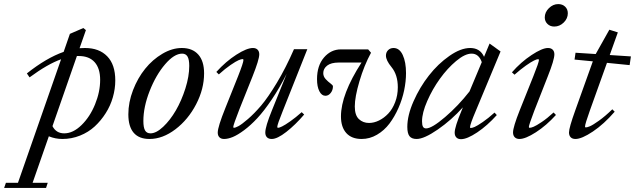

<svg xmlns="http://www.w3.org/2000/svg" viewBox="-140 -675 3135 948"><path d="M168 11.2Q133.3 11.2 101.1 -2L21 227.5H95.7L87.4 252.9H-119.6L-110.8 227.5H-51.3L161.6 -382.3Q96.2 -359.4 5.9 -293L-7.3 -312.5Q89.4 -389.2 174.3 -418.9L205.1 -507.8L271.5 -536.6L284.2 -526.4L252.9 -437Q271.5 -438 279.8 -438Q349.6 -438 389.4 -397Q429.2 -356 429.2 -277.8Q429.2 -236.3 417.2 -194.6Q405.3 -152.8 381.8 -116Q358.4 -79.1 327.4 -50.5Q296.4 -22 254.9 -5.4Q213.4 11.2 168 11.2ZM249 -398.4H239.7L119.1 -52.2Q137.2 -16.6 177.2 -16.6Q220.7 -16.6 262.5 -57.4Q304.2 -98.1 329.3 -159.7Q354.5 -221.2 354.5 -280.8Q354.5 -337.4 327.4 -367.9Q300.3 -398.4 249 -398.4Z M598.1 11.2Q546.4 11.2 520 -19.5Q493.7 -50.3 493.7 -110.4Q493.7 -169.9 516.8 -230Q540 -290 576.7 -335.4Q613.3 -380.9 661.6 -409.4Q710 -438 757.8 -438Q810.1 -438 838.9 -405.8Q867.7 -373.5 867.7 -313Q867.7 -235.8 828.4 -160.2Q789.1 -84.5 726.1 -36.6Q663.1 11.2 598.1 11.2ZM603 -16.6Q631.3 -16.6 665.8 -49.1Q700.2 -81.5 728.3 -129.9Q756.3 -178.2 775.4 -238.3Q794.4 -298.3 794.4 -349.6Q794.4 -381.3 785.9 -395.8Q777.3 -410.2 759.3 -410.2Q720.2 -410.2 675 -357.4Q629.9 -304.7 598.9 -225.8Q567.9 -147 567.9 -77.6Q567.9 -45.4 576.2 -31Q584.5 -16.6 603 -16.6Z M966.3 11.2Q951.7 11.2 943.4 2.9Q935.1 -5.4 935.1 -20.5Q935.1 -48.3 973.1 -142.6L1035.6 -298.8Q1062 -365.7 1062 -378.9Q1062 -383.3 1058.1 -383.3Q1051.3 -383.3 1038.3 -377.9Q1025.4 -372.6 998.5 -354.2Q971.7 -335.9 940.4 -307.6L928.2 -319.8Q975.6 -372.1 1027.1 -405Q1078.6 -438 1108.9 -438Q1123.5 -438 1131.8 -429.7Q1140.1 -421.4 1140.1 -406.7Q1140.1 -380.9 1106.4 -296.4L1042 -135.3Q1011.7 -57.6 1011.7 -47.9Q1011.7 -43.9 1015.6 -43.9Q1021.5 -43.9 1037.4 -52.2Q1053.2 -60.5 1084.2 -87.2Q1115.2 -113.8 1149.2 -153.6Q1183.1 -193.4 1227.3 -266.8Q1271.5 -340.3 1311.5 -432.1H1377.4L1256.3 -127.4Q1229 -60.1 1229 -48.3Q1229 -43.9 1232.9 -43.9Q1238.8 -43.9 1252.9 -50.8Q1267.1 -57.6 1293.5 -76.2Q1319.8 -94.7 1349.6 -121.1L1361.8 -109.4Q1318.4 -58.6 1273.7 -23.7Q1229 11.2 1201.7 11.2Q1186.5 11.2 1178.2 2.9Q1169.9 -5.4 1169.9 -20.5Q1169.9 -49.8 1202.6 -129.9L1275.4 -310.5Q1240.2 -240.7 1201.9 -183.8Q1163.6 -127 1130.6 -91.6Q1097.7 -56.2 1065.4 -32.2Q1033.2 -8.3 1009.3 1.5Q985.4 11.2 966.3 11.2Z M1645.5 11.2Q1596.2 11.2 1569.8 -18.1Q1543.5 -47.4 1543.5 -100.1Q1543.5 -209 1645 -366.2H1532.7Q1494.6 -366.2 1475.3 -351.1Q1456.1 -335.9 1456.1 -314Q1456.1 -297.4 1468 -284.4Q1480 -271.5 1491.9 -262.9Q1503.9 -254.4 1503.9 -248.5Q1503.9 -230 1492.9 -216.1Q1481.9 -202.1 1466.8 -202.1Q1448.2 -202.1 1436.8 -224.6Q1425.3 -247.1 1425.3 -284.2Q1425.3 -351.1 1459.7 -391.1Q1494.1 -431.2 1543.5 -431.2H1677.7L1691.9 -414.6Q1657.7 -351.6 1634.8 -273.9Q1611.8 -196.3 1611.8 -149.4Q1611.8 -106 1632.1 -86.9Q1652.3 -67.9 1682.1 -67.9Q1706.5 -67.9 1731.4 -80.1Q1756.3 -92.3 1777.1 -114.3Q1797.9 -136.2 1811 -170.4Q1824.2 -204.6 1824.2 -244.1Q1824.2 -305.7 1793 -343.8Q1765.6 -377 1765.6 -400.4Q1765.6 -416.5 1776.1 -427.2Q1786.6 -438 1803.2 -438Q1832.5 -438 1848.6 -403.3Q1864.7 -368.7 1864.7 -314Q1864.7 -273.4 1855.5 -229Q1846.2 -184.6 1827.4 -141.8Q1808.6 -99.1 1783 -64.9Q1757.3 -30.8 1721.4 -9.8Q1685.5 11.2 1645.5 11.2Z M1917 11.2Q1892.6 11.2 1881.8 -2.7Q1871.1 -16.6 1871.1 -48.3Q1871.1 -105.5 1901.9 -175Q1932.6 -244.6 1977.8 -302.2Q2022.9 -359.9 2078.9 -398.9Q2134.8 -438 2181.6 -438Q2230.5 -438 2250 -394.5L2277.3 -460L2331.5 -420.9L2209 -127Q2180.7 -60.5 2180.7 -46.9Q2180.7 -43 2184.6 -43Q2190.9 -43 2203.6 -48.3Q2216.3 -53.7 2243.4 -72.3Q2270.5 -90.8 2301.8 -119.1L2313 -106.9Q2266.1 -54.7 2216.1 -21.2Q2166 12.2 2136.2 12.2Q2121.6 12.2 2113.3 3.7Q2105 -4.9 2105 -20Q2105 -47.9 2139.6 -130.4L2145.5 -145Q2089.4 -82.5 2021.7 -35.6Q1954.1 11.2 1917 11.2ZM1943.8 -76.2Q1943.8 -57.6 1948.5 -49.3Q1953.1 -41 1963.9 -41Q1992.2 -41 2057.6 -96.9Q2123 -152.8 2178.2 -223.6L2238.8 -368.2Q2224.1 -410.2 2188.5 -410.2Q2155.8 -410.2 2112.3 -373.8Q2068.8 -337.4 2032 -286.1Q1995.1 -234.9 1969.5 -176.3Q1943.8 -117.7 1943.8 -76.2Z M2596.7 -543.9Q2576.2 -543.9 2563 -556.9Q2549.8 -569.8 2549.8 -588.9Q2549.8 -614.7 2570.3 -634.8Q2590.8 -654.8 2616.2 -654.8Q2637.2 -654.8 2650.4 -642.1Q2663.6 -629.4 2663.6 -609.4Q2663.6 -583.5 2643.3 -563.7Q2623 -543.9 2596.7 -543.9ZM2424.8 11.2Q2410.2 11.2 2401.6 2.7Q2393.1 -5.9 2393.1 -21Q2393.1 -47.4 2426.3 -130.9L2493.7 -299.3Q2521 -367.7 2521 -378.9Q2521 -382.8 2516.6 -382.8Q2510.7 -382.8 2496.8 -376.2Q2482.9 -369.6 2456.5 -351.1Q2430.2 -332.5 2400.4 -306.2L2387.7 -317.9Q2431.6 -368.2 2484.4 -403.1Q2537.1 -438 2565.4 -438Q2580.6 -438 2588.9 -429.7Q2597.2 -421.4 2597.2 -406.7Q2597.2 -379.4 2564.5 -297.4L2498 -127.9Q2471.2 -57.6 2471.2 -47.9Q2471.2 -43.9 2475.1 -43.9Q2481.9 -43.9 2494.6 -49.1Q2507.3 -54.2 2534.7 -72.5Q2562 -90.8 2593.3 -119.6L2605 -107.4Q2557.6 -55.2 2506.1 -22Q2454.6 11.2 2424.8 11.2Z M2701.2 11.2Q2686 11.2 2677.7 2.7Q2669.4 -5.9 2669.4 -21Q2669.4 -43.9 2700.7 -130.9L2787.1 -372.1L2696.8 -380.9L2701.7 -414.6L2801.3 -408.2L2868.7 -528.3L2910.6 -515.1L2870.6 -403.3L2975.1 -396.5L2968.8 -353.5L2856.9 -364.7L2772.9 -130.4Q2748.5 -62.5 2748.5 -49.8Q2748.5 -45.9 2752.4 -45.9Q2759.3 -45.9 2773.2 -51.8Q2787.1 -57.6 2817.6 -79.3Q2848.1 -101.1 2883.3 -135.3L2895 -123.5Q2842.3 -62.5 2787.4 -25.6Q2732.4 11.2 2701.2 11.2Z"/></svg>

Font: Elstob 14pt
Style: Italic
Weight: 400
Italic angle: -20°
Designer: Peter S. Baker
Version: Version 1.015